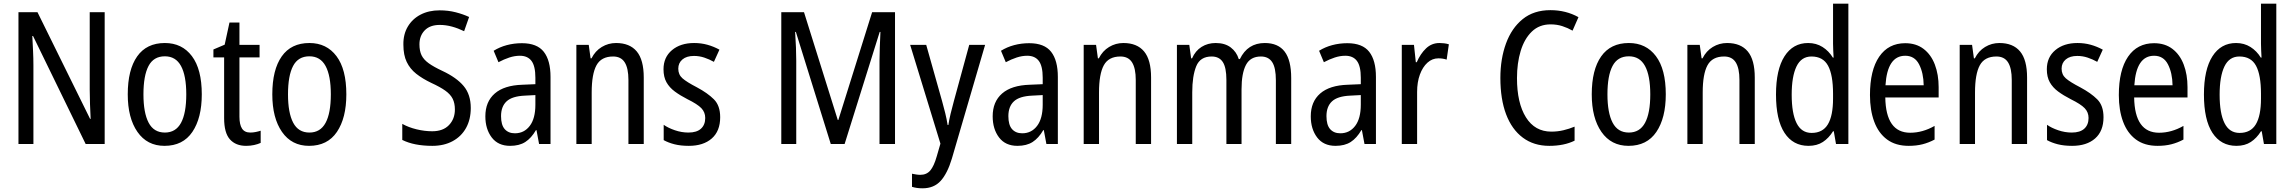

<svg xmlns="http://www.w3.org/2000/svg" viewBox="-20 -780 12420 1040"><path d="M547 0H444L159 -585H155Q157 -546 159 -505Q161 -464 161 -426V0H80V-714H183L468 -136H471Q469 -174 467.5 -216.5Q466 -259 466 -294V-714H547Z M1073 -269Q1073 -141 1022 -65.5Q971 10 871 10Q777 10 724.5 -65.5Q672 -141 672 -269Q672 -402 723 -474.5Q774 -547 873 -547Q966 -547 1019.5 -476Q1073 -405 1073 -269ZM757 -269Q757 -169 785 -115.5Q813 -62 873 -62Q932 -62 960.5 -114.5Q989 -167 989 -269Q989 -370 960.5 -422.5Q932 -475 873 -475Q812 -475 784.5 -422.5Q757 -370 757 -269Z M1336 -62Q1350 -62 1365 -65Q1380 -68 1392 -72V-6Q1377 1 1356.5 5.5Q1336 10 1313 10Q1257 10 1225.5 -25Q1194 -60 1194 -140V-469H1136V-512L1197 -538L1223 -658H1277V-537H1386V-469H1277V-148Q1277 -105 1291 -83.5Q1305 -62 1336 -62Z M1856 -269Q1856 -141 1805 -65.5Q1754 10 1654 10Q1560 10 1507.5 -65.5Q1455 -141 1455 -269Q1455 -402 1506 -474.5Q1557 -547 1656 -547Q1749 -547 1802.5 -476Q1856 -405 1856 -269ZM1540 -269Q1540 -169 1568 -115.5Q1596 -62 1656 -62Q1715 -62 1743.5 -114.5Q1772 -167 1772 -269Q1772 -370 1743.5 -422.5Q1715 -475 1656 -475Q1595 -475 1567.5 -422.5Q1540 -370 1540 -269Z M2530 -195Q2530 -133 2504.5 -87Q2479 -41 2432 -15.5Q2385 10 2322 10Q2223 10 2159 -22V-109Q2193 -90 2236.5 -79.5Q2280 -69 2321 -69Q2380 -69 2412 -102.5Q2444 -136 2444 -187Q2444 -221 2432 -245Q2420 -269 2392 -289Q2364 -309 2316 -331Q2268 -354 2234.5 -380.5Q2201 -407 2183 -444.5Q2165 -482 2165 -538Q2164 -594 2189 -636Q2214 -678 2258.5 -701Q2303 -724 2361 -724Q2408 -724 2448.5 -713.5Q2489 -703 2521 -688L2494 -611Q2461 -627 2428 -636Q2395 -645 2362 -645Q2309 -645 2280.5 -615.5Q2252 -586 2252 -540Q2252 -504 2263.5 -480.5Q2275 -457 2302 -437.5Q2329 -418 2376 -396Q2453 -360 2491.5 -314Q2530 -268 2530 -195Z M2807 -546Q2889 -546 2925.5 -499.5Q2962 -453 2962 -363V0H2900L2886 -75H2883Q2858 -32 2825.5 -11Q2793 10 2743 10Q2678 10 2643.5 -35.5Q2609 -81 2609 -150Q2609 -229 2660 -273.5Q2711 -318 2810 -321L2880 -324V-359Q2880 -422 2859 -450Q2838 -478 2796 -478Q2768 -478 2739 -468.5Q2710 -459 2680 -443L2654 -505Q2686 -525 2725 -535.5Q2764 -546 2807 -546ZM2823 -262Q2754 -259 2724 -231Q2694 -203 2694 -151Q2694 -103 2714 -80.5Q2734 -58 2769 -58Q2819 -58 2849.5 -98Q2880 -138 2880 -213V-265Z M3317 -547Q3391 -547 3429 -501.5Q3467 -456 3467 -360V0H3384V-347Q3384 -410 3364 -442Q3344 -474 3301 -474Q3237 -474 3211 -426.5Q3185 -379 3185 -279V0H3102V-537H3169L3179 -464H3184Q3204 -504 3239.5 -525.5Q3275 -547 3317 -547Z M3881 -145Q3881 -70 3835.5 -30Q3790 10 3711 10Q3667 10 3633.5 1.5Q3600 -7 3575 -21V-104Q3599 -87 3635.5 -74.5Q3672 -62 3709 -62Q3754 -62 3777 -83Q3800 -104 3800 -141Q3800 -172 3779 -194Q3758 -216 3703 -243Q3664 -263 3635 -284.5Q3606 -306 3590 -334.5Q3574 -363 3574 -405Q3574 -470 3620 -508.5Q3666 -547 3740 -547Q3778 -547 3812 -537.5Q3846 -528 3877 -511L3847 -445Q3822 -459 3795 -468Q3768 -477 3739 -477Q3699 -477 3676.5 -458Q3654 -439 3654 -408Q3654 -376 3676.5 -356Q3699 -336 3755 -307Q3813 -276 3847 -242Q3881 -208 3881 -145Z M4480 0 4291 -607H4287Q4290 -563 4291.5 -522Q4293 -481 4293 -451V0H4212V-714H4335L4518 -130H4521L4704 -714H4828V0H4744V-451Q4744 -482 4745.5 -522Q4747 -562 4749 -607H4745L4555 0Z M4910 -537H4997L5083 -232Q5092 -200 5100 -167.5Q5108 -135 5113 -103H5117Q5121 -130 5129 -163.5Q5137 -197 5147 -233L5230 -537H5316L5136 79Q5112 159 5075.5 199.5Q5039 240 4977 240Q4961 240 4947 238Q4933 236 4920 232V161Q4930 163 4942 165Q4954 167 4965 167Q4999 167 5019 143.5Q5039 120 5054 67L5074 -2Z M5555 -546Q5637 -546 5673.5 -499.5Q5710 -453 5710 -363V0H5648L5634 -75H5631Q5606 -32 5573.5 -11Q5541 10 5491 10Q5426 10 5391.5 -35.5Q5357 -81 5357 -150Q5357 -229 5408 -273.5Q5459 -318 5558 -321L5628 -324V-359Q5628 -422 5607 -450Q5586 -478 5544 -478Q5516 -478 5487 -468.5Q5458 -459 5428 -443L5402 -505Q5434 -525 5473 -535.5Q5512 -546 5555 -546ZM5571 -262Q5502 -259 5472 -231Q5442 -203 5442 -151Q5442 -103 5462 -80.5Q5482 -58 5517 -58Q5567 -58 5597.5 -98Q5628 -138 5628 -213V-265Z M6065 -547Q6139 -547 6177 -501.5Q6215 -456 6215 -360V0H6132V-347Q6132 -410 6112 -442Q6092 -474 6049 -474Q5985 -474 5959 -426.5Q5933 -379 5933 -279V0H5850V-537H5917L5927 -464H5932Q5952 -504 5987.5 -525.5Q6023 -547 6065 -547Z M6831 -547Q6903 -547 6938.5 -500.5Q6974 -454 6974 -357V0H6891V-345Q6891 -413 6871 -443.5Q6851 -474 6810 -474Q6753 -474 6729 -428.5Q6705 -383 6705 -296V0H6623V-347Q6623 -414 6603.5 -444Q6584 -474 6543 -474Q6481 -474 6459.5 -421Q6438 -368 6438 -280V0H6355V-537H6422L6432 -464H6437Q6455 -505 6488.5 -526Q6522 -547 6565 -547Q6615 -547 6646.5 -523Q6678 -499 6690 -460H6696Q6738 -547 6831 -547Z M7278 -546Q7360 -546 7396.5 -499.5Q7433 -453 7433 -363V0H7371L7357 -75H7354Q7329 -32 7296.5 -11Q7264 10 7214 10Q7149 10 7114.5 -35.5Q7080 -81 7080 -150Q7080 -229 7131 -273.5Q7182 -318 7281 -321L7351 -324V-359Q7351 -422 7330 -450Q7309 -478 7267 -478Q7239 -478 7210 -468.5Q7181 -459 7151 -443L7125 -505Q7157 -525 7196 -535.5Q7235 -546 7278 -546ZM7294 -262Q7225 -259 7195 -231Q7165 -203 7165 -151Q7165 -103 7185 -80.5Q7205 -58 7240 -58Q7290 -58 7320.5 -98Q7351 -138 7351 -213V-265Z M7777 -547Q7789 -547 7802 -545.5Q7815 -544 7828 -540L7816 -457Q7796 -464 7771 -464Q7738 -464 7712 -440.5Q7686 -417 7671 -376Q7656 -335 7656 -282V0H7573V-537H7639L7649 -443H7654Q7674 -489 7704.5 -518Q7735 -547 7777 -547Z M8379 -648Q8318 -648 8277.5 -609Q8237 -570 8217 -504Q8197 -438 8197 -357Q8197 -222 8245.5 -144.5Q8294 -67 8383 -67Q8417 -67 8448.5 -74.5Q8480 -82 8509 -94V-18Q8452 10 8372 10Q8288 10 8228.5 -34.5Q8169 -79 8138 -161Q8107 -243 8107 -358Q8107 -461 8137.5 -544.5Q8168 -628 8228 -676.5Q8288 -725 8378 -725Q8462 -725 8530 -687L8498 -614Q8472 -629 8442.5 -638.5Q8413 -648 8379 -648Z M9003 -269Q9003 -141 8952 -65.5Q8901 10 8801 10Q8707 10 8654.5 -65.5Q8602 -141 8602 -269Q8602 -402 8653 -474.5Q8704 -547 8803 -547Q8896 -547 8949.5 -476Q9003 -405 9003 -269ZM8687 -269Q8687 -169 8715 -115.5Q8743 -62 8803 -62Q8862 -62 8890.5 -114.5Q8919 -167 8919 -269Q8919 -370 8890.5 -422.5Q8862 -475 8803 -475Q8742 -475 8714.5 -422.5Q8687 -370 8687 -269Z M9335 -547Q9409 -547 9447 -501.5Q9485 -456 9485 -360V0H9402V-347Q9402 -410 9382 -442Q9362 -474 9319 -474Q9255 -474 9229 -426.5Q9203 -379 9203 -279V0H9120V-537H9187L9197 -464H9202Q9222 -504 9257.5 -525.5Q9293 -547 9335 -547Z M9776 10Q9692 10 9646 -60.5Q9600 -131 9600 -268Q9600 -403 9646 -475Q9692 -547 9774 -547Q9818 -547 9852 -525.5Q9886 -504 9908 -468H9912Q9911 -487 9910 -507.5Q9909 -528 9909 -543V-760H9992V0H9925L9913 -69H9909Q9886 -32 9854 -11Q9822 10 9776 10ZM9793 -60Q9853 -60 9881 -106.5Q9909 -153 9909 -246V-272Q9909 -374 9882 -424Q9855 -474 9792 -474Q9737 -474 9711 -420Q9685 -366 9685 -267Q9685 -166 9711.5 -113Q9738 -60 9793 -60Z M10300 -546Q10359 -546 10399.5 -515Q10440 -484 10460.5 -430Q10481 -376 10481 -308V-252H10192Q10195 -61 10327 -61Q10394 -61 10459 -98V-24Q10427 -7 10393.5 1.5Q10360 10 10319 10Q10248 10 10201.5 -24.5Q10155 -59 10132 -121Q10109 -183 10109 -265Q10109 -400 10159 -473Q10209 -546 10300 -546ZM10300 -478Q10203 -478 10193 -318H10400Q10399 -385 10375 -431.5Q10351 -478 10300 -478Z M10810 -547Q10884 -547 10922 -501.5Q10960 -456 10960 -360V0H10877V-347Q10877 -410 10857 -442Q10837 -474 10794 -474Q10730 -474 10704 -426.5Q10678 -379 10678 -279V0H10595V-537H10662L10672 -464H10677Q10697 -504 10732.5 -525.5Q10768 -547 10810 -547Z M11374 -145Q11374 -70 11328.5 -30Q11283 10 11204 10Q11160 10 11126.5 1.5Q11093 -7 11068 -21V-104Q11092 -87 11128.5 -74.5Q11165 -62 11202 -62Q11247 -62 11270 -83Q11293 -104 11293 -141Q11293 -172 11272 -194Q11251 -216 11196 -243Q11157 -263 11128 -284.5Q11099 -306 11083 -334.5Q11067 -363 11067 -405Q11067 -470 11113 -508.5Q11159 -547 11233 -547Q11271 -547 11305 -537.5Q11339 -528 11370 -511L11340 -445Q11315 -459 11288 -468Q11261 -477 11232 -477Q11192 -477 11169.5 -458Q11147 -439 11147 -408Q11147 -376 11169.5 -356Q11192 -336 11248 -307Q11306 -276 11340 -242Q11374 -208 11374 -145Z M11648 -546Q11707 -546 11747.5 -515Q11788 -484 11808.5 -430Q11829 -376 11829 -308V-252H11540Q11543 -61 11675 -61Q11742 -61 11807 -98V-24Q11775 -7 11741.5 1.5Q11708 10 11667 10Q11596 10 11549.5 -24.5Q11503 -59 11480 -121Q11457 -183 11457 -265Q11457 -400 11507 -473Q11557 -546 11648 -546ZM11648 -478Q11551 -478 11541 -318H11748Q11747 -385 11723 -431.5Q11699 -478 11648 -478Z M12094 10Q12010 10 11964 -60.5Q11918 -131 11918 -268Q11918 -403 11964 -475Q12010 -547 12092 -547Q12136 -547 12170 -525.5Q12204 -504 12226 -468H12230Q12229 -487 12228 -507.5Q12227 -528 12227 -543V-760H12310V0H12243L12231 -69H12227Q12204 -32 12172 -11Q12140 10 12094 10ZM12111 -60Q12171 -60 12199 -106.5Q12227 -153 12227 -246V-272Q12227 -374 12200 -424Q12173 -474 12110 -474Q12055 -474 12029 -420Q12003 -366 12003 -267Q12003 -166 12029.5 -113Q12056 -60 12111 -60Z"/></svg>

Font: Noto Sans Myanmar Condensed
Style: Regular
Weight: 400
Width: 3
Designer: Monotype Design Team
Foundry: Monotype Imaging Inc.
Version: Version 2.107; ttfautohint (v1.8.4.7-5d5b)